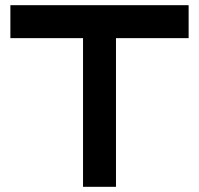

<svg xmlns="http://www.w3.org/2000/svg" viewBox="-20 -720 767 740"><path d="M707 -700H20V-573H300V0H427V-573H707Z"/></svg>

Font: Audiowide
Style: Regular
Weight: 400
Designer: Astigmatic (AOETI)
Foundry: Astigmatic (AOETI)
Version: Version 1.002